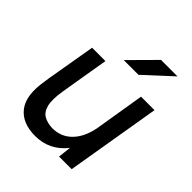

<svg xmlns="http://www.w3.org/2000/svg" viewBox="-198 -822 957 957"><g transform="rotate(45 280.5 -344.0)"><path d="M148 -243Q137 -175 146.5 -139.5Q156 -104 181 -90.5Q206 -77 240 -76Q301 -76 342 -117Q383 -158 398 -232L442 -500H537L453 0H364L372 -69Q308 12 207 12Q115 12 72 -44.5Q29 -101 49 -215L53 -243L97 -500H191ZM252 -568 383 -700H499L356 -568Z"/></g></svg>

Font: Figtree Medium
Style: Italic
Weight: 500
Italic angle: -9.5°
Foundry: Erik Kennedy
Version: Version 2.001; ttfautohint (v1.8.4.7-5d5b);gftools[0.9.27]